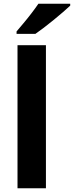

<svg xmlns="http://www.w3.org/2000/svg" viewBox="-20 -1000 393 1020"><path d="M224 0H73V-760H224ZM353 -970Q338 -956 315 -936Q292 -916 265 -894Q238 -872 212.5 -852.5Q187 -833 168 -820H68V-833Q84 -852 105.5 -877.5Q127 -903 148 -930.5Q169 -958 184 -980H353Z"/></svg>

Font: Noto Sans Khmer UI
Style: Bold
Weight: 700
Designer: Danh Hong and the Monotype Design Team
Foundry: Monotype Imaging Inc.
Version: Version 2.002; ttfautohint (v1.8.4.7-5d5b)